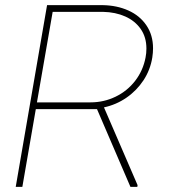

<svg xmlns="http://www.w3.org/2000/svg" viewBox="-20 -731 675 751"><path d="M490.2 0 359.4 -304.2H120.1L67.4 0H41.5L164.1 -710.9H381.8Q437.5 -710 482.2 -689.9Q526.9 -669.9 552.7 -631.8Q578.6 -593.8 578.6 -542Q578.6 -524.9 575.7 -505.9Q567.9 -457.5 541.3 -417Q514.6 -376.5 474.6 -348.9Q434.6 -321.3 386.7 -311L518.1 -6.8L517.1 0ZM186 -684.6 124.5 -330.6H334Q386.2 -330.6 432.1 -352.8Q478 -375 508.8 -415Q539.6 -455.1 549.3 -505.9Q552.7 -522.9 552.7 -541Q552.7 -585.4 530.5 -617.4Q508.3 -649.4 470 -666.5Q431.6 -683.6 383.3 -684.6Z"/></svg>

Font: Mardoto Thin
Style: Italic
Weight: 250
Italic angle: -12°
Designer: Christian Robertson, Vahan Hovhannisyan
Foundry: Google
Version: Version 1.000